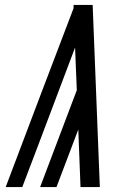

<svg xmlns="http://www.w3.org/2000/svg" viewBox="-20 -755 540 775"><path d="M3 0 146 -378 277 -722V-735H354L383 0H305L296 -232L208 0H142L290 -391L283 -563L132 -163L70 0Z"/></svg>

Font: Iosevka Curly Oblique
Style: Regular
Weight: 400
Italic angle: -9°
Monospace: yes
Designer: Belleve Invis
Foundry: Belleve Invis
Version: Version 11.1.0; ttfautohint (v1.8.3)